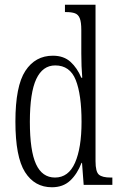

<svg xmlns="http://www.w3.org/2000/svg" viewBox="-20 -780 508 810"><path d="M199 10Q126 10 85.5 -54Q45 -118 45 -267Q45 -417 87 -481Q129 -545 203 -545Q249 -545 277.5 -519Q306 -493 323 -452H327Q325 -475 324 -501Q323 -527 323 -554V-653Q323 -687 316.5 -703Q310 -719 296 -724Q282 -729 260 -729H254V-760H383V-100Q383 -55 397.5 -43Q412 -31 446 -31H454V0H333L326 -93H324Q306 -46 276 -18Q246 10 199 10ZM212 -31Q269 -31 296.5 -93.5Q324 -156 324 -266Q324 -381 299.5 -442.5Q275 -504 213 -504Q160 -504 133 -446.5Q106 -389 106 -266Q106 -144 132 -87.5Q158 -31 212 -31Z"/></svg>

Font: Noto Serif Sinhala ExtraCondensed Light
Style: Regular
Weight: 300
Width: 2
Designer: Jelle Bosma - Monotype Design Team
Foundry: Monotype Imaging Inc.
Version: Version 2.007; ttfautohint (v1.8.4.7-5d5b)